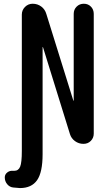

<svg xmlns="http://www.w3.org/2000/svg" viewBox="-20 -750 540 1001"><path d="M48.8 227.5Q30.3 225.6 17.6 210.4Q4.9 195.3 4.9 174.8Q4.9 159.2 18.1 148.9Q31.2 138.7 47.9 140.6H53.7Q76.2 140.6 85 119.1Q93.8 97.7 93.8 37.1V-673.8Q93.8 -697.3 110.4 -713.9Q127 -730.5 150.4 -730.5Q175.8 -730.5 195.3 -715.8Q214.8 -701.2 221.7 -676.8L362.3 -225.6Q362.3 -224.6 363.3 -224.6Q364.3 -224.6 364.3 -225.6V-677.7Q364.3 -700.2 379.4 -715.3Q394.5 -730.5 417 -730.5Q439.5 -730.5 454.1 -715.3Q468.8 -700.2 468.8 -677.7V-53.7Q468.8 -31.2 453.6 -15.6Q438.5 0 415 0Q390.6 0 371.1 -14.2Q351.6 -28.3 344.7 -50.8L204.1 -503.9Q204.1 -504.9 203.1 -504.9Q202.1 -504.9 202.1 -503.9V53.7Q202.1 148.4 173.3 189.5Q144.5 230.5 84 230.5Q71.3 229.5 48.8 227.5Z"/></svg>

Font: Rounded-X Mgen+ 1m medium
Style: Regular
Weight: 500
Designer: [Source Han Sans]
Ryoko NISHIZUKA  (kana & ideographs); Paul D. Hunt (Latin, Greek & Cyrillic); Wenlong ZHANG  (bopomofo
Version: Version 1.059.20150602